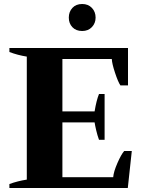

<svg xmlns="http://www.w3.org/2000/svg" viewBox="-20 -940 716 960"><path d="M324 -852Q324 -881 342 -900.5Q360 -920 391 -920Q421 -920 439.5 -900.5Q458 -881 458 -852Q458 -824 439.5 -804.5Q421 -785 391 -785Q360 -785 342 -804Q324 -823 324 -852ZM639 -185 619 0H27V-20Q69 -35 114 -42V-657Q69 -664 27 -680V-700H620V-513H582Q570 -531 555 -576.5Q540 -622 539 -645H292V-383H453Q462 -438 475 -470H503V-241H475Q467 -263 461 -288.5Q455 -314 453 -328H292V-54H546Q548 -81 567 -124.5Q586 -168 601 -185Z"/></svg>

Font: Trirong ExtraBold
Style: Regular
Weight: 800
Designer: Katatrad Team
Foundry: CadsonDemak
Version: Version 1.001